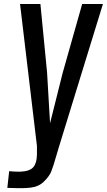

<svg xmlns="http://www.w3.org/2000/svg" viewBox="-20 -830 541 972"><path d="M17.1 121.1 26.4 36.6Q51.8 39.1 70.8 39.1Q77.1 39.1 84 39.1Q107.4 38.1 123.8 32.2Q140.1 26.4 148.9 15.9Q157.7 5.4 162.1 -10Q166.5 -25.4 167 -45.9Q167 -56.2 167 -67.4Q167 -78.6 167 -91.3L81.5 -809.6H184.6L218.3 -462.9L233.4 -206.1L297.4 -461.4L396 -809.6H501L279.3 -89.4Q274.4 -73.7 266.1 -44.9Q249 15.1 238.8 39.6Q228.5 64 202.1 89.4Q176.3 115.2 133.8 120.1Q109.9 123 75.2 122.6Q49.3 122.6 17.1 121.1Z"/></svg>

Font: Oswald
Style: Regular
Weight: 400
Designer: Vernon Adams
Foundry: Vernon Adams
Version: 3.0; ttfautohint (v0.94.23-7a4d-dirty) -l 8 -r 50 -G 200 -x 